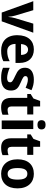

<svg xmlns="http://www.w3.org/2000/svg" viewBox="1232 -2028 806 3309"><g transform="rotate(90 1634.5 -373.0)"><path d="M196 0H347L543 -544H387L293 -233C282 -195 274 -149 272 -116H268C266 -148 260 -195 248 -233L155 -544H0Z M831 -554C685 -554 586 -457 586 -268C586 -81 696 10 850 10C932 10 984 -2 1034 -28V-137C978 -109 928 -95 862 -95C782 -95 738 -148 736 -238H1064V-307C1064 -464 975 -554 831 -554ZM834 -454C896 -454 925 -403 926 -333H739C744 -414 781 -454 834 -454Z M1540 -160C1540 -255 1490 -290 1400 -328C1310 -366 1291 -381 1291 -410C1291 -436 1311 -451 1351 -451C1392 -451 1441 -434 1492 -412L1534 -513C1474 -541 1418 -554 1353 -554C1229 -554 1147 -503 1147 -404C1147 -312 1192 -276 1284 -234C1379 -191 1398 -174 1398 -145C1398 -114 1376 -93 1323 -93C1276 -93 1206 -112 1148 -138V-22C1201 1 1251 10 1324 10C1471 10 1540 -50 1540 -160Z M1873 -101C1837 -101 1814 -123 1814 -169V-440H1952V-544H1814V-662H1719L1677 -547L1600 -499V-440H1666V-169C1666 -29 1734 10 1828 10C1883 10 1926 0 1957 -14V-117C1930 -108 1903 -101 1873 -101Z M2131 -756C2086 -756 2051 -739 2051 -686C2051 -634 2086 -616 2131 -616C2174 -616 2210 -634 2210 -686C2210 -739 2174 -756 2131 -756ZM2204 -544H2056V0H2204Z M2569 -101C2533 -101 2510 -123 2510 -169V-440H2648V-544H2510V-662H2415L2373 -547L2296 -499V-440H2362V-169C2362 -29 2430 10 2524 10C2579 10 2622 0 2653 -14V-117C2626 -108 2599 -101 2569 -101Z M3226 -273C3226 -454 3122 -554 2977 -554C2820 -554 2725 -454 2725 -273C2725 -92 2829 10 2974 10C3130 10 3226 -92 3226 -273ZM2876 -273C2876 -384 2904 -442 2975 -442C3047 -442 3075 -384 3075 -273C3075 -162 3047 -102 2976 -102C2905 -102 2876 -162 2876 -273Z"/></g></svg>

Font: Noto Sans Display
Style: Bold
Weight: 700
Designer: Monotype Design Team
Foundry: Monotype Imaging Inc.
Version: Version 1.900